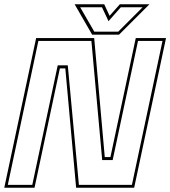

<svg xmlns="http://www.w3.org/2000/svg" viewBox="-32 -878 796 898"><path d="M4.5 -13.5H119L238 -572.5H285L337 -13.5H585L728 -686.5H613.5L495 -129.5H446L395.5 -686.5H147.5ZM-12 0 137 -700H408.5L458 -143.5H484.5L603 -700H744.5L595.5 0H324L273.5 -558H248L129.5 0ZM399 -716 317 -858H455.5L480.5 -804L528.5 -858H667L525 -716ZM409 -730H521L635 -844H533L475.5 -779L445 -844H343Z"/></svg>

Font: Tourney Thin Thin
Style: Italic
Weight: 250
Italic angle: -12°
Version: Version 1.015